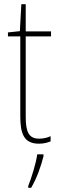

<svg xmlns="http://www.w3.org/2000/svg" viewBox="-20 -677 282 918"><path d="M167 -14C116 -14 103 -49 103 -119V-503H224V-527H103V-657H82L75 -528L18 -522V-503H77V-120C77 -37 95 10 166 10C190 10 206 5 222 -1V-26C208 -19 188 -14 167 -14ZM188 70V61H158C153 102 129 178 115 212V221H129C156 175 176 118 188 70Z"/></svg>

Font: Noto Sans Kannada Condensed Thin
Style: Regular
Weight: 100
Width: 3
Designer: Jelle Bosma - Monotype Design Team
Foundry: Monotype Imaging Inc.
Version: Version 2.005